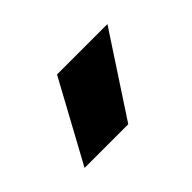

<svg xmlns="http://www.w3.org/2000/svg" viewBox="-46 -860 404 404"><g transform="rotate(-45 156.0 -658.0)"><path d="M130 -748H280L162 -568H32Z"/></g></svg>

Font: Stavian Bold
Style: Bold
Weight: 700
Version: Version 1.000; ttfautohint (v1.6)